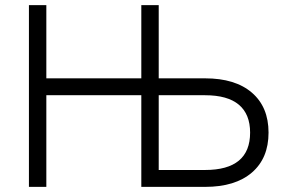

<svg xmlns="http://www.w3.org/2000/svg" viewBox="-20 -730 1129 750"><path d="M93 0V-710H161V-424H532V-710H600V-424H781Q899 -424 964 -368Q1029 -312 1029 -212Q1029 -112 964 -56Q899 0 781 0H532V-358H161V0ZM600 -66H781Q957 -66 957 -212Q957 -284 913 -321Q869 -358 781 -358H600Z"/></svg>

Font: Geist Light
Style: Regular
Weight: 400
Designer: Basement.studio, Andrés Briganti, Mateo Zaragoza
Foundry: Basement.studio, Vercel, Andrés Briganti, Guido Ferreyra, Mateo Zaragoza
Version: Version 1.401